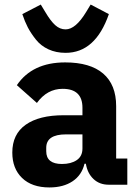

<svg xmlns="http://www.w3.org/2000/svg" viewBox="-20 -811 609 843"><path d="M268 -579Q226 -579 192.5 -594.5Q159 -610 137 -638Q115 -666 102 -691Q89 -716 78 -749L159 -791L179 -758Q202 -719 222.5 -700.5Q243 -682 268 -682Q312 -682 358 -758L378 -791L458 -749Q399 -579 268 -579ZM539 0H457Q417 0 390.5 -25Q364 -50 357 -92H351Q339 -42 298.5 -15Q258 12 197 12Q120 12 77 -29.5Q34 -71 34 -141Q34 -222 93 -263.5Q152 -305 259 -305H342V-338Q342 -421 255 -421Q187 -421 142 -359L54 -437Q122 -537 266 -537Q376 -537 433 -488Q490 -439 490 -345V-115H539ZM252 -91Q292 -91 317 -108Q342 -125 342 -159V-221H270Q183 -221 183 -162V-147Q183 -91 252 -91Z"/></svg>

Font: Aneliza
Style: Bold
Weight: 700
Designer: Mike Abbink, Paul van der Laan, Pieter van Rosmalen
Foundry: Bold Monday
Version: Version 3.0